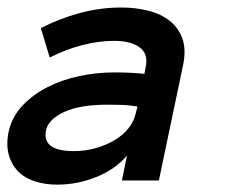

<svg xmlns="http://www.w3.org/2000/svg" viewBox="-46 -486 612 517"><path d="M-22.9 -130.9Q-14.2 -170.9 13.9 -200.9Q42 -231 81.1 -251Q120.1 -271 167 -281Q213.9 -291 261.2 -291Q287.1 -291 305.7 -290Q324.2 -289.1 342.8 -287.1L346.2 -305.2Q354 -340.8 330.1 -358.4Q306.2 -376 261.2 -376Q220.2 -376 175.5 -364.5Q130.9 -353 87.9 -331.1L64 -410.2Q113.8 -436 168.9 -450.9Q224.1 -465.8 280.8 -465.8Q317.9 -465.8 352.1 -457.5Q386.2 -449.2 410.6 -430.2Q435.1 -411.1 445.6 -380.6Q456.1 -350.1 445.8 -305.2L381.8 0H282.2L295.9 -66.9Q264.2 -29.8 213.1 -9.3Q162.1 11.2 107.9 11.2Q75.2 11.2 47.6 2.2Q20 -6.8 2.4 -24.9Q-15.1 -43 -22.5 -69.6Q-29.8 -96.2 -22.9 -130.9ZM152.8 -79.1Q183.1 -79.1 210.4 -86.7Q237.8 -94.2 261 -107.7Q284.2 -121.1 299.6 -140.1Q314.9 -159.2 319.8 -182.1L324.2 -199.2Q300.8 -203.1 279.8 -203.6Q258.8 -204.1 243.2 -204.1Q168.9 -204.1 127 -184.6Q85 -165 78.1 -136.2Q65.9 -79.1 152.8 -79.1Z"/></svg>

Font: Anonymous Pro
Style: Bold Italic
Weight: 700
Italic angle: -12°
Monospace: yes
Designer: Mark Simonson
Version: Version 1.003